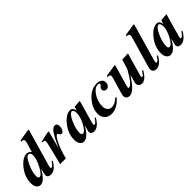

<svg xmlns="http://www.w3.org/2000/svg" viewBox="191 -1724 2786 2786"><g transform="rotate(-45 1584.0 -331.0)"><path d="M550.3 -677.2 384.8 -101.1Q378.4 -79.1 378.4 -67.9Q378.4 -51.8 391.6 -51.8Q418 -51.8 460 -120.1L477.1 -111.8Q403.8 14.6 320.3 14.6Q251 14.6 251 -41.5Q251 -60.1 276.9 -151.9Q185.1 14.6 106.9 14.6Q69.8 14.6 46.4 -14.2Q20 -46.4 20 -104Q20 -232.9 109.9 -345.2Q196.3 -453.1 283.7 -453.1Q317.4 -453.1 352.1 -415.5L390.6 -549.3Q399.9 -581.5 399.9 -596.7Q399.9 -631.8 349.1 -629.4L355 -650.4L521.5 -677.2ZM331.1 -371.1Q331.1 -393.6 320.1 -409.4Q309.1 -425.3 291.5 -425.3Q248 -425.3 196.8 -313.5Q147 -205.1 147 -124Q147 -78.1 175.3 -78.1Q216.3 -78.1 273.7 -186Q331.1 -293.9 331.1 -371.1Z M903.3 -391.6Q903.3 -357.4 885.7 -326.4Q868.2 -295.4 848.1 -295.4Q827.6 -295.4 814.7 -317.1Q801.8 -338.9 795.4 -338.9Q770 -338.9 727.5 -258.3Q674.8 -160.6 634.8 0H517.1L598.1 -329.1Q605.5 -358.4 605.5 -374Q605.5 -394 593.3 -400.4Q583 -406.2 555.7 -405.8L559.6 -420.4L708 -453.1H736.8L663.6 -177.7Q739.7 -345.7 783.7 -404.3Q820.3 -453.1 857.9 -453.1Q903.3 -453.1 903.3 -391.6Z M1367.7 -447.3 1269.5 -101.1Q1263.2 -79.1 1263.2 -67.9Q1263.2 -51.8 1276.4 -51.8Q1302.7 -51.8 1344.7 -120.1L1361.8 -111.8Q1288.6 14.6 1205.1 14.6Q1140.6 14.6 1140.6 -41.5Q1140.6 -51.3 1168.5 -149.9Q1078.1 14.6 996.6 14.6Q959.5 14.6 936 -14.2Q909.7 -46.4 909.7 -104Q909.7 -232.9 999.5 -345.2Q1085.9 -453.1 1173.3 -453.1Q1222.2 -453.1 1236.8 -379.9L1253.4 -439.5ZM1212.9 -354Q1212.9 -379.4 1205.1 -398.9Q1195.8 -422.4 1179.2 -422.4Q1135.7 -422.4 1085.4 -312Q1036.6 -205.1 1036.6 -124Q1036.6 -78.1 1064.9 -78.1Q1106 -78.1 1159.4 -177.5Q1212.9 -276.9 1212.9 -354Z M1826.2 -369.6Q1826.2 -331.5 1803.7 -309.1Q1784.2 -289.6 1758.3 -289.6Q1736.3 -289.6 1721.7 -303.7Q1707 -317.9 1707 -339.4Q1707 -360.8 1729.2 -380.1Q1751.5 -399.4 1751.5 -409.7Q1751.5 -430.2 1718.8 -430.2Q1653.8 -430.2 1598.1 -344.2Q1542.5 -258.3 1542.5 -159.7Q1542.5 -110.8 1566.9 -81.8Q1591.3 -52.7 1631.3 -52.7Q1697.3 -52.7 1766.6 -118.2L1782.2 -104Q1678.2 14.6 1564 14.6Q1498 14.6 1457.8 -25.1Q1417.5 -64.9 1417.5 -129.9Q1417.5 -242.2 1505.9 -344.7Q1599.6 -453.1 1718.8 -453.1Q1766.6 -453.1 1795.4 -432.1Q1826.2 -409.7 1826.2 -369.6Z M2348.6 -439.5 2251.5 -101.1Q2245.1 -79.1 2245.1 -67.9Q2245.1 -51.8 2258.3 -51.8Q2274.9 -51.8 2316.9 -120.1L2334 -111.8Q2260.7 14.6 2187 14.6Q2153.3 14.6 2134.3 -5.9Q2117.7 -23.4 2117.7 -49.8Q2117.7 -67.4 2129.4 -107.9L2154.3 -194.3Q2084.5 -89.8 2039.1 -43.5Q1981.4 14.6 1932.1 14.6Q1898.4 14.6 1879.4 -5.9Q1862.8 -23.4 1862.8 -49.8Q1862.8 -67.9 1874.5 -107.9L1938 -325.2Q1948.2 -359.9 1948.2 -376.5Q1948.2 -406.7 1910.2 -406.7Q1902.8 -406.7 1896.5 -404.8L1902.3 -426.3L2068.8 -453.1H2097.7L2004.4 -127.9Q1996.6 -100.1 1996.6 -89.8Q1996.6 -78.1 2009.3 -78.1Q2067.4 -78.1 2181.2 -285.6L2226.6 -435.1Z M2711.4 -677.2 2545.9 -101.1Q2539.6 -79.1 2539.6 -67.9Q2539.6 -51.8 2552.7 -51.8Q2579.1 -51.8 2621.1 -120.1L2638.2 -111.8Q2564.9 14.6 2481.4 14.6Q2447.8 14.6 2428.7 -5.9Q2412.1 -23.4 2412.1 -49.8Q2412.1 -67.4 2423.8 -107.9L2551.8 -549.3Q2561 -581.5 2561 -596.7Q2561 -631.8 2510.3 -629.4L2516.1 -650.4L2682.6 -677.2Z M3146 -447.3 3047.9 -101.1Q3041.5 -79.1 3041.5 -67.9Q3041.5 -51.8 3054.7 -51.8Q3081.1 -51.8 3123 -120.1L3140.1 -111.8Q3066.9 14.6 2983.4 14.6Q2918.9 14.6 2918.9 -41.5Q2918.9 -51.3 2946.8 -149.9Q2856.4 14.6 2774.9 14.6Q2737.8 14.6 2714.4 -14.2Q2688 -46.4 2688 -104Q2688 -232.9 2777.8 -345.2Q2864.3 -453.1 2951.7 -453.1Q3000.5 -453.1 3015.1 -379.9L3031.7 -439.5ZM2991.2 -354Q2991.2 -379.4 2983.4 -398.9Q2974.1 -422.4 2957.5 -422.4Q2914.1 -422.4 2863.8 -312Q2814.9 -205.1 2814.9 -124Q2814.9 -78.1 2843.3 -78.1Q2884.3 -78.1 2937.7 -177.5Q2991.2 -276.9 2991.2 -354Z"/></g></svg>

Font: Dai Banna SIL Light
Style: BoldOblique
Weight: 700
Italic angle: -11°
Designer: Victor Gaultney
Foundry: SIL International
Version: Version 2.000